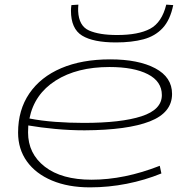

<svg xmlns="http://www.w3.org/2000/svg" viewBox="-20 -798 805 828"><path d="M676 -50Q605 -21 526.5 -5.5Q448 10 368 10Q274 10 204 -19.5Q134 -49 96 -102Q58 -155 58 -226Q58 -324 106.5 -395Q155 -466 244 -504Q333 -542 455 -542Q577 -542 649.5 -503.5Q722 -465 722 -393Q722 -312 626 -274.5Q530 -237 345 -236Q281 -236 217.5 -242Q154 -248 102 -257Q101 -242 101 -227Q101 -135 173.5 -79Q246 -23 375 -23Q516 -23 669 -83ZM452 -509Q312 -509 220 -450.5Q128 -392 107 -287Q158 -277 218.5 -272.5Q279 -268 341 -268Q502 -268 590 -296.5Q678 -325 678 -388Q678 -447 617.5 -478Q557 -509 452 -509ZM480 -615Q382 -615 334 -644.5Q286 -674 286 -752Q286 -757 286.5 -763.5Q287 -770 288 -776L318 -778Q317 -770 317 -763Q317 -756 317 -750Q320 -686 364 -666.5Q408 -647 485 -647Q577 -647 627.5 -674Q678 -701 697 -778L727 -776Q714 -712 681.5 -677Q649 -642 598.5 -628.5Q548 -615 480 -615Z"/></svg>

Font: Georama ExtraExtended ExtraLight
Style: Italic
Weight: 200
Width: 8
Italic angle: -9°
Designer: Jean-Baptiste Levee
Foundry: Production Type
Version: Version 1.000